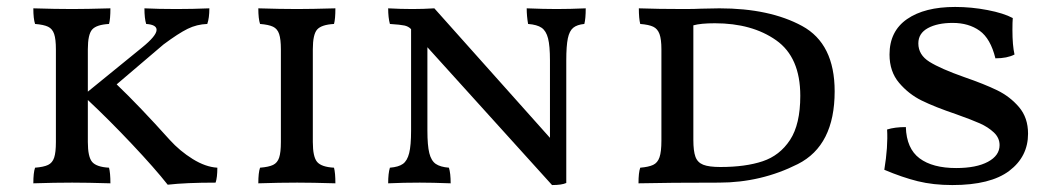

<svg xmlns="http://www.w3.org/2000/svg" viewBox="-20 -526 3054 553"><path d="M606 -43Q606 -15 601 0Q515 0 463 6Q426 -41 360 -111Q294 -181 233 -238V-117Q233 -74 245.5 -59.5Q258 -45 294 -43Q298 -28 298 2Q230 0 188 0Q138 0 76 2Q76 -29 81 -43Q106 -45 118.5 -51Q131 -57 136 -72Q141 -87 141 -117V-384Q141 -413 136 -428Q131 -443 118.5 -449Q106 -455 81 -457Q76 -472 76 -502Q140 -500 188 -500Q228 -500 298 -502Q298 -471 294 -457Q258 -455 245.5 -441Q233 -427 233 -384V-262L389 -389Q431 -423 431 -440Q431 -455 401 -457Q396 -473 396 -502Q436 -500 488 -500Q535 -500 583 -502Q583 -474 577 -457Q547 -456 520.5 -443Q494 -430 451 -398L316 -283Q381 -221 469 -123Q498 -91 535 -68Q572 -45 606 -43Z M729 -43Q754 -45 766.5 -51Q779 -57 784 -72Q789 -87 789 -117V-384Q789 -413 784 -428Q779 -443 766.5 -449Q754 -455 729 -457Q724 -472 724 -502Q788 -500 836 -500Q876 -500 946 -502Q946 -471 942 -457Q906 -455 893.5 -441Q881 -427 881 -384V-117Q881 -74 893.5 -59.5Q906 -45 942 -43Q946 -28 946 2Q878 0 836 0Q786 0 724 2Q724 -29 729 -43Z M1667 -502Q1667 -472 1663 -457Q1642 -455 1631 -446Q1620 -437 1615.5 -415.5Q1611 -394 1611 -352V1Q1598 7 1570 7L1211 -390V-150Q1211 -107 1216.5 -85Q1222 -63 1235 -54Q1248 -45 1273 -43Q1278 -27 1278 2Q1224 0 1189 0Q1142 0 1098 2Q1098 -27 1103 -43Q1128 -45 1140.5 -54Q1153 -63 1158.5 -85Q1164 -107 1164 -150V-442L1163 -443Q1156 -450 1145 -452.5Q1134 -455 1103 -457Q1098 -475 1098 -502Q1134 -500 1168 -500Q1199 -500 1231 -502L1564 -129V-352Q1564 -394 1558.5 -415.5Q1553 -437 1540 -446Q1527 -455 1501 -457Q1497 -480 1497 -502Q1547 -500 1583 -500Q1621 -500 1667 -502Z M1824 -43Q1848 -45 1861 -51Q1874 -57 1879.5 -73Q1885 -89 1885 -121V-384Q1885 -413 1879.5 -428Q1874 -443 1861.5 -449Q1849 -455 1824 -457Q1820 -473 1820 -502Q1876 -500 1949 -500Q1982 -500 1999 -501L2052 -502Q2197 -502 2290.5 -451Q2384 -400 2384 -263Q2384 -107 2278 -53.5Q2172 0 2051 0Q1907 0 1819 2Q1819 -29 1824 -43ZM2285 -250Q2285 -361 2215.5 -410Q2146 -459 2039 -459Q1998 -459 1977 -453V-123Q1977 -91 1983 -74.5Q1989 -58 2005.5 -51.5Q2022 -45 2055 -45Q2127 -45 2176.5 -61.5Q2226 -78 2255.5 -123Q2285 -168 2285 -250Z M2527 -37Q2538 -104 2535 -153Q2557 -160 2589 -160Q2591 -98 2628.5 -70Q2666 -42 2734 -42Q2792 -42 2825.5 -60Q2859 -78 2859 -108Q2859 -129 2842.5 -144.5Q2826 -160 2802.5 -170.5Q2779 -181 2734 -197Q2672 -218 2634.5 -236.5Q2597 -255 2569.5 -287.5Q2542 -320 2542 -369Q2542 -436 2592.5 -471Q2643 -506 2731 -506Q2778 -506 2824.5 -497Q2871 -488 2897 -474Q2896 -463 2896 -440Q2896 -395 2902 -369Q2881 -358 2847 -358Q2833 -415 2801.5 -437.5Q2770 -460 2724 -460Q2680 -460 2652.5 -445Q2625 -430 2625 -401Q2625 -368 2657 -348Q2689 -328 2757 -304Q2815 -284 2852 -266Q2889 -248 2915 -217.5Q2941 -187 2941 -141Q2941 -75 2887 -34Q2833 7 2723 7Q2668 7 2623.5 -4Q2579 -15 2527 -37Z"/></svg>

Font: Vollkorn SC
Style: Regular
Weight: 400
Designer: Friedrich Althausen
Foundry: Friedrich Althausen
Version: Version 4.015